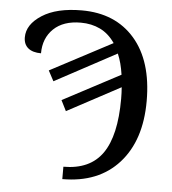

<svg xmlns="http://www.w3.org/2000/svg" viewBox="-52 -772 745 830"><g transform="rotate(5 320.0 -357.0)"><path d="M149.9 -453.1 418.9 -595.2Q391.6 -634.8 354.2 -652.8Q316.9 -670.9 270 -670.9Q194.3 -670.9 152.1 -630.4Q109.9 -589.8 109.9 -523.9Q73.7 -523.9 54 -540Q34.2 -556.2 34.2 -586.9Q34.2 -642.6 97.4 -683.3Q160.6 -724.1 270 -724.1Q415.5 -724.1 499.3 -627.9Q583 -531.7 583 -357.9Q583 -187 494.4 -88.6Q405.8 9.8 249 9.8V-43.9Q364.3 -43.9 418.2 -120.8Q472.2 -197.8 472.2 -357.9Q472.2 -370.6 471.7 -383.3Q471.2 -396 470.2 -408.2L238.8 -284.2L215.8 -330.1L464.8 -461.9Q460.9 -488.3 455.1 -510.3Q449.2 -532.2 440.9 -551.8L173.8 -408.2Z"/></g></svg>

Font: Noto Serif
Style: Regular
Weight: 400
Designer: Monotype Design team
Foundry: Monotype Imaging Inc.
Version: Version 1.02